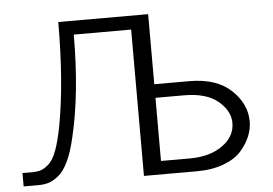

<svg xmlns="http://www.w3.org/2000/svg" viewBox="-50 -762 1179 830"><g transform="rotate(-5 539.5 -347.5)"><path d="M20 0V-58H60Q85 -58 101 -63.5Q117 -69 136 -86.5Q155 -104 169.5 -144Q184 -184 196 -247Q231 -437 231 -695H621V-391H772Q891 -391 954.5 -331Q1018 -271 1018 -195Q1018 -163 1005 -131Q992 -99 965.5 -68.5Q939 -38 888.5 -19Q838 0 771 0H542V-635H293Q293 -380 247 -189Q233 -128 213.5 -88Q194 -48 171 -30Q148 -12 128.5 -6Q109 0 84 0ZM621 -58H747Q833 -58 888 -97Q943 -136 943 -195Q943 -247 892.5 -289.5Q842 -332 745 -332H621V-245Z"/></g></svg>

Font: Coval
Style: ExtraLight
Weight: 250
Foundry: Context Ltd
Version: Version 001.000